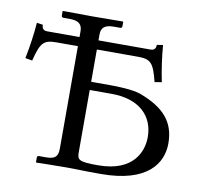

<svg xmlns="http://www.w3.org/2000/svg" viewBox="-74 -726 858 808"><g transform="rotate(10 355.0 -322.0)"><path d="M523 -550H300V-575C300 -603 313 -618 354 -618H381C386 -618 389 -621 389 -626V-645L387 -646C387 -646 293 -645 258 -645C219 -645 132 -646 132 -646L130 -645V-626C130 -621 134 -618 138 -618H165C204 -618 219 -604 219 -574V-550H80C59 -550 58 -567 58 -574L32 -578C28 -528 21 -477 10 -423L40 -418C60 -498 73 -511 128 -511H219V-74C219 -39 207 -27 167 -27H138C132 -27 130 -24 130 -19V0L132 2C132 2 209 0 259 0C317 0 318 2 407 2C606 2 665 -88 665 -174C665 -267 614 -321 512 -359C479 -371 415 -373 379 -373H300V-511H475C530 -511 543 -498 563 -418L593 -423C582 -477 575 -528 571 -578L545 -574C545 -567 544 -550 523 -550ZM300 -338H394C512 -338 575 -275 575 -185C575 -124 541 -32 389 -32C307 -32 300 -39 300 -72Z"/></g></svg>

Font: Libertinus Serif
Style: Regular
Weight: 400
Designer: Philipp H. Poll
Foundry: Khaled Hosny
Version: Version 6.2